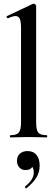

<svg xmlns="http://www.w3.org/2000/svg" viewBox="-20 -745 305 1041"><path d="M37 -12Q70 -12 82 -26.5Q94 -41 94 -81V-592Q94 -627 87.5 -642.5Q81 -658 64 -658Q49 -658 24 -646H23Q19 -646 16.5 -651.5Q14 -657 18 -658L158 -724L162 -725Q166 -725 171 -721Q176 -717 176 -714V-81Q176 -40 187.5 -26Q199 -12 233 -12Q236 -12 236 -6Q236 0 233 0Q208 0 193 -1L134 -2L77 -1Q62 0 37 0Q34 0 34 -6Q34 -12 37 -12ZM195 153Q195 190 176.5 219Q158 248 124 275L122 276Q118 276 116 272Q114 268 116 266Q163 229 163 191Q163 170 155 160Q146 177 118 177Q98 177 85 163Q72 149 72 127Q72 101 88.5 87.5Q105 74 129 74Q161 74 178 95Q195 116 195 153Z"/></svg>

Font: Cormorant Garamond SemiBold
Style: Regular
Weight: 600
Designer: Christian Thalmann (Catharsis Fonts)
Version: Version 3.000